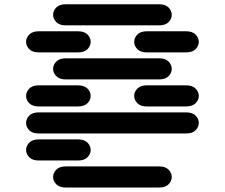

<svg xmlns="http://www.w3.org/2000/svg" viewBox="-20 -881 1040 888"><path d="M284.2 -13.7Q254.9 -13.7 240.2 -28.8Q225.6 -43.9 225.6 -62.5Q225.6 -81.1 240.2 -96.2Q254.9 -111.3 284.2 -111.3H715.8Q745.1 -111.3 759.8 -96.2Q774.4 -81.1 774.4 -62.5Q774.4 -43.9 759.8 -28.8Q745.1 -13.7 715.8 -13.7ZM159.2 -138.7Q129.9 -138.7 115.2 -153.8Q100.6 -168.9 100.6 -187.5Q100.6 -206.1 115.2 -221.2Q129.9 -236.3 159.2 -236.3H340.8Q370.1 -236.3 384.8 -221.2Q399.4 -206.1 399.4 -187.5Q399.4 -168.9 384.8 -153.8Q370.1 -138.7 340.8 -138.7ZM159.2 -263.7Q129.9 -263.7 115.2 -278.8Q100.6 -293.9 100.6 -312.5Q100.6 -331.1 115.2 -346.2Q129.9 -361.3 159.2 -361.3H840.8Q870.1 -361.3 884.8 -346.2Q899.4 -331.1 899.4 -312.5Q899.4 -293.9 884.8 -278.8Q870.1 -263.7 840.8 -263.7ZM159.2 -388.7Q129.9 -388.7 115.2 -403.8Q100.6 -418.9 100.6 -437.5Q100.6 -456.1 115.2 -471.2Q129.9 -486.3 159.2 -486.3H340.8Q370.1 -486.3 384.8 -471.2Q399.4 -456.1 399.4 -437.5Q399.4 -418.9 384.8 -403.8Q370.1 -388.7 340.8 -388.7ZM659.2 -388.7Q629.9 -388.7 615.2 -403.8Q600.6 -418.9 600.6 -437.5Q600.6 -456.1 615.2 -471.2Q629.9 -486.3 659.2 -486.3H840.8Q870.1 -486.3 884.8 -471.2Q899.4 -456.1 899.4 -437.5Q899.4 -418.9 884.8 -403.8Q870.1 -388.7 840.8 -388.7ZM284.2 -513.7Q254.9 -513.7 240.2 -528.8Q225.6 -543.9 225.6 -562.5Q225.6 -581.1 240.2 -596.2Q254.9 -611.3 284.2 -611.3H715.8Q745.1 -611.3 759.8 -596.2Q774.4 -581.1 774.4 -562.5Q774.4 -543.9 759.8 -528.8Q745.1 -513.7 715.8 -513.7ZM159.2 -638.7Q129.9 -638.7 115.2 -653.8Q100.6 -668.9 100.6 -687.5Q100.6 -706.1 115.2 -721.2Q129.9 -736.3 159.2 -736.3H340.8Q370.1 -736.3 384.8 -721.2Q399.4 -706.1 399.4 -687.5Q399.4 -668.9 384.8 -653.8Q370.1 -638.7 340.8 -638.7ZM659.2 -638.7Q629.9 -638.7 615.2 -653.8Q600.6 -668.9 600.6 -687.5Q600.6 -706.1 615.2 -721.2Q629.9 -736.3 659.2 -736.3H840.8Q870.1 -736.3 884.8 -721.2Q899.4 -706.1 899.4 -687.5Q899.4 -668.9 884.8 -653.8Q870.1 -638.7 840.8 -638.7ZM284.2 -763.7Q254.9 -763.7 240.2 -778.8Q225.6 -793.9 225.6 -812.5Q225.6 -831.1 240.2 -846.2Q254.9 -861.3 284.2 -861.3H715.8Q745.1 -861.3 759.8 -846.2Q774.4 -831.1 774.4 -812.5Q774.4 -793.9 759.8 -778.8Q745.1 -763.7 715.8 -763.7Z"/></svg>

Font: Sixtyfour Normal
Style: Regular
Weight: 400
Monospace: yes
Designer: Jens Kutilek
Foundry: Jens Kutilek
Version: Version 2.000